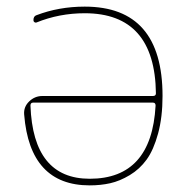

<svg xmlns="http://www.w3.org/2000/svg" viewBox="-20 -550 555 580"><path d="M80 -240Q72 -240 72 -231Q80 -10 251 -10Q438 -10 450 -231Q450 -240 442 -240ZM251 10Q70 10 53 -204Q51 -227 68 -243.5Q85 -260 108 -260H442Q451 -260 451 -268Q448 -510 236 -510Q159 -510 90 -482Q87 -481 84 -483Q81 -485 81 -489Q81 -501 90 -504Q158 -530 236 -530Q471 -530 471 -260Q471 -196 457.5 -146.5Q444 -97 423 -68Q402 -39 372 -21Q342 -3 313 3.5Q284 10 251 10Z"/></svg>

Font: Rounded Mplus 1c Thin
Style: Regular
Weight: 250
Version: Version 1.059.20150529